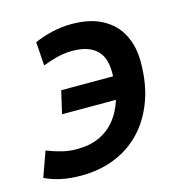

<svg xmlns="http://www.w3.org/2000/svg" viewBox="-102 -614 666 705"><g transform="rotate(-15 231.0 -261.5)"><path d="M123 12Q79 12 45.5 4.5Q12 -3 -15 -16L19 -111Q47 -100 75 -93Q103 -86 132 -86Q182 -86 218.5 -103Q255 -120 279.5 -151Q304 -182 317 -224H112L132 -310H329Q329 -310 329 -310Q329 -310 329 -310Q333 -377 302 -408Q271 -439 210 -439Q177 -439 147 -431Q117 -423 95 -414L89 -504Q120 -518 157 -526.5Q194 -535 231 -535Q301 -535 348 -509.5Q395 -484 418 -439Q441 -394 441 -335Q441 -252 417 -187.5Q393 -123 350.5 -78.5Q308 -34 250 -11Q192 12 123 12Z"/></g></svg>

Font: Ubuntu Sans SemiBold
Style: Italic
Weight: 600
Italic angle: -13.5°
Designer: Dalton Maag Ltd
Foundry: Dalton Maag Ltd
Version: Version 1.006